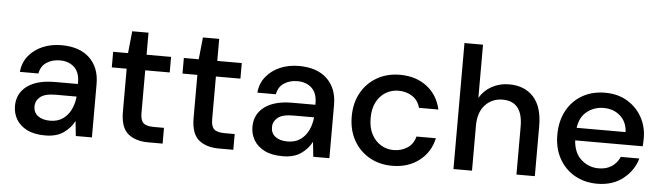

<svg xmlns="http://www.w3.org/2000/svg" viewBox="-47 -900 3768 1093"><g transform="rotate(5 1837.5 -354.0)"><path d="M235 12Q172 12 131 -9Q90 -30 70 -64.5Q50 -99 50 -140Q50 -212 106 -254Q162 -296 266 -296H396V-305Q396 -363 364.5 -392Q333 -421 283 -421Q239 -421 206.5 -399.5Q174 -378 167 -336H61Q66 -390 97.5 -428.5Q129 -467 177.5 -487.5Q226 -508 284 -508Q388 -508 445 -453.5Q502 -399 502 -305V0H410L401 -85Q380 -44 340 -16Q300 12 235 12ZM256 -74Q299 -74 328.5 -94.5Q358 -115 374.5 -149Q391 -183 395 -224H277Q214 -224 187.5 -202Q161 -180 161 -147Q161 -113 186.5 -93.5Q212 -74 256 -74Z M824 0Q751 0 708 -35.5Q665 -71 665 -162V-407H580V-496H665L678 -622H771V-496H911V-407H771V-162Q771 -121 788.5 -105.5Q806 -90 849 -90H906V0Z M1228 0Q1155 0 1112 -35.5Q1069 -71 1069 -162V-407H984V-496H1069L1082 -622H1175V-496H1315V-407H1175V-162Q1175 -121 1192.5 -105.5Q1210 -90 1253 -90H1310V0Z M1592 12Q1529 12 1488 -9Q1447 -30 1427 -64.5Q1407 -99 1407 -140Q1407 -212 1463 -254Q1519 -296 1623 -296H1753V-305Q1753 -363 1721.5 -392Q1690 -421 1640 -421Q1596 -421 1563.5 -399.5Q1531 -378 1524 -336H1418Q1423 -390 1454.5 -428.5Q1486 -467 1534.5 -487.5Q1583 -508 1641 -508Q1745 -508 1802 -453.5Q1859 -399 1859 -305V0H1767L1758 -85Q1737 -44 1697 -16Q1657 12 1592 12ZM1613 -74Q1656 -74 1685.5 -94.5Q1715 -115 1731.5 -149Q1748 -183 1752 -224H1634Q1571 -224 1544.5 -202Q1518 -180 1518 -147Q1518 -113 1543.5 -93.5Q1569 -74 1613 -74Z M2218 12Q2145 12 2087.5 -21Q2030 -54 1997.5 -112.5Q1965 -171 1965 -248Q1965 -325 1997.5 -383.5Q2030 -442 2087.5 -475Q2145 -508 2218 -508Q2310 -508 2372.5 -460Q2435 -412 2453 -330H2342Q2332 -371 2298 -394Q2264 -417 2218 -417Q2179 -417 2146 -397.5Q2113 -378 2093 -340.5Q2073 -303 2073 -248Q2073 -193 2093 -155.5Q2113 -118 2146 -98Q2179 -78 2218 -78Q2264 -78 2298 -101Q2332 -124 2342 -166H2453Q2436 -86 2373 -37Q2310 12 2218 12Z M2568 0V-720H2674V-416Q2699 -459 2743.5 -483.5Q2788 -508 2842 -508Q2931 -508 2982 -452Q3033 -396 3033 -285V0H2928V-274Q2928 -418 2813 -418Q2753 -418 2713.5 -376Q2674 -334 2674 -256V0Z M3390 12Q3317 12 3260.5 -20.5Q3204 -53 3172 -111Q3140 -169 3140 -246Q3140 -324 3171.5 -383Q3203 -442 3259.5 -475Q3316 -508 3391 -508Q3464 -508 3518 -475.5Q3572 -443 3602 -389Q3632 -335 3632 -270Q3632 -260 3631.5 -248.5Q3631 -237 3630 -223H3244Q3249 -151 3291.5 -113.5Q3334 -76 3390 -76Q3435 -76 3465.5 -96.5Q3496 -117 3511 -152H3617Q3597 -82 3537.5 -35Q3478 12 3390 12ZM3390 -421Q3337 -421 3296 -389.5Q3255 -358 3246 -295H3526Q3523 -353 3485 -387Q3447 -421 3390 -421Z"/></g></svg>

Font: DeepMind Sans Medium
Style: Regular
Weight: 500
Designer: Jonny Pinhorn / Modifications: Colophon Foundry
Foundry: Colophon Foundry
Version: Version 1.002; ttfautohint (v1.8.2)